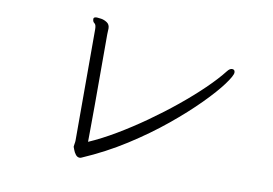

<svg xmlns="http://www.w3.org/2000/svg" viewBox="-66 -721 1133 796"><g transform="rotate(10 500.0 -322.5)"><path d="M280 -73Q280 -77 281.5 -84Q283 -91 283 -98V-566Q283 -585 275.5 -590Q268 -595 268 -607Q268 -615 282 -615Q287 -615 300 -613Q313 -611 325 -603Q337 -595 337 -578Q337 -573 336.5 -567Q336 -561 336 -553Q336 -547 336 -519Q336 -491 336 -448Q336 -405 336 -355.5Q336 -306 336 -257Q336 -208 335.5 -167Q335 -126 335 -101Q388 -124 447 -159Q506 -194 565.5 -236Q625 -278 679.5 -322.5Q734 -367 778.5 -410Q823 -453 851 -489Q861 -502 871 -502Q883 -502 883 -489Q883 -476 855 -438Q827 -400 775.5 -348Q724 -296 654 -238.5Q584 -181 499.5 -127Q415 -73 320 -32Q318 -31 316 -30.5Q314 -30 312 -30Q302 -30 295 -39Q288 -48 284.5 -58Q281 -68 280 -70Z"/></g></svg>

Font: Moon Stars Kai T Light
Style: Regular
Weight: 300
Designer: GuiWonder
Version: Version 1.101